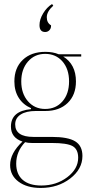

<svg xmlns="http://www.w3.org/2000/svg" viewBox="-20 -700 488 948"><path d="M237 -680 243 -672Q211 -643 211 -615Q211 -587 232 -575Q233 -561 224.5 -551.5Q216 -542 203 -542Q175 -542 175 -576Q175 -604 193 -634Q211 -664 237 -680ZM204 -152H157Q109 -152 82 -134.5Q55 -117 55 -86Q55 -24 145 -24H236Q316 -24 351.5 -2Q387 20 387 70Q387 135 326.5 181.5Q266 228 181 228Q113 228 71.5 197Q30 166 30 115Q30 56 91 -1Q34 -20 34 -75Q34 -152 133 -161V-166Q94 -183 72.5 -217Q51 -251 51 -298Q51 -365 92.5 -404.5Q134 -444 204 -444Q242 -444 270 -432H381V-421H292Q355 -382 355 -298Q355 -231 314 -191.5Q273 -152 204 -152ZM203 -162Q256 -162 288.5 -199.5Q321 -237 321 -298Q321 -359 288.5 -396.5Q256 -434 203 -434Q151 -434 118 -396Q85 -358 85 -298Q85 -238 118 -200Q151 -162 203 -162ZM60 108Q60 160 92 188Q124 216 184 216Q258 216 312 175Q366 134 366 79Q366 37 338.5 21.5Q311 6 236 6H138Q117 6 104 2Q60 48 60 108Z"/></svg>

Font: Arapey Thin-Display
Style: Regular
Weight: 100
Designer: Eduardo Rodriguez Tunni
Foundry: Eduardo Rodriguez Tunni
Version: Version 4.000